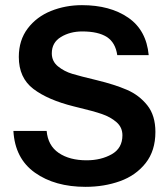

<svg xmlns="http://www.w3.org/2000/svg" viewBox="-20 -710 651 745"><path d="M32 -202H161Q166 -145 208 -116.5Q250 -88 316 -88Q372 -88 413.5 -111.5Q455 -135 455 -185Q455 -216 432 -236Q409 -256 375.5 -267.5Q342 -279 287 -292L267 -297Q166 -322 109.5 -365Q53 -408 53 -489Q53 -554 87.5 -599.5Q122 -645 178 -667.5Q234 -690 298 -690Q407 -690 477.5 -641.5Q548 -593 557 -496H435Q428 -545 394.5 -566.5Q361 -588 299 -588Q252 -588 216.5 -566.5Q181 -545 181 -503Q181 -472 205 -452.5Q229 -433 260.5 -423.5Q292 -414 355 -399Q425 -382 472.5 -361.5Q520 -341 551.5 -301.5Q583 -262 583 -198Q583 -125 545 -77Q507 -29 445.5 -7Q384 15 312 15Q193 15 115.5 -40Q38 -95 32 -202Z"/></svg>

Font: Teachers SemiBold
Style: Regular
Weight: 600
Designer: Alfredo Marco Pradil & Chank Diesel
Version: Version 0.009